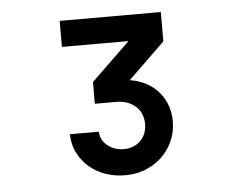

<svg xmlns="http://www.w3.org/2000/svg" viewBox="-41 -901 681 555"><g transform="rotate(-5 300.0 -623.5)"><path d="M303.5 -469Q333 -469 352 -487.5Q371 -506 371 -536.5Q371 -568.5 349.2 -587.8Q327.5 -607 293 -607H231.5V-670L344 -779H151V-854.5H444.5V-769.5L338 -666Q371.5 -661 397.2 -643.5Q423 -626 437.2 -598.2Q451.5 -570.5 451.5 -537Q451.5 -498 432 -465Q412.5 -432 378.2 -412.8Q344 -393.5 301.5 -393.5Q260 -393.5 226.2 -410.5Q192.5 -427.5 172.5 -457.8Q152.5 -488 152 -525.5H236Q236 -510 245.2 -497Q254.5 -484 269.8 -476.5Q285 -469 303.5 -469Z"/></g></svg>

Font: JuliaMono Medium
Style: Regular
Weight: 500
Monospace: yes
Designer: cormullion
Foundry: corm
Version: Version 0.054; ttfautohint (v1.8.4)